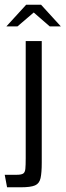

<svg xmlns="http://www.w3.org/2000/svg" viewBox="-21 -794 278 814"><path d="M9 0 -1 -53H50Q69 -53 77 -58Q85 -63 86.5 -78Q88 -93 88 -124V-620H156V-104Q156 -62 151 -39Q146 -16 127.5 -8Q109 0 68 0ZM6 -682 90 -774H153L237 -682H190L122 -741L53 -682Z"/></svg>

Font: Smooch Sans Thin Medium
Style: Regular
Weight: 500
Version: Version 1.010